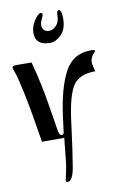

<svg xmlns="http://www.w3.org/2000/svg" viewBox="-103 -776 707 1085"><g transform="rotate(-10 250.0 -233.5)"><path d="M219 1H91Q65 -167 42 -278Q21 -376 13 -399Q1 -432 0 -439Q0 -447 7 -449Q14 -451 34 -451L111 -450Q147 -316 167 -186L190 -44Q195 -17 208 -17Q222 -17 222 -39L233 -122Q253 -275 300 -367Q348 -460 454 -460Q476 -460 476 -452Q473 -447 467 -441Q461 -437 453.5 -422.5Q446 -408 446 -392Q446 -378 457 -339Q365 -339 329 -285Q292 -230 273 -77Q252 88 239 163Q226 250 196 250Q185 250 185 240L190 218Q199 180 204 144Q208 110 219 1ZM235 -541Q150 -541 150 -613Q150 -648 172 -682Q195 -717 210 -717Q220 -715 220 -707L217 -697L207 -675Q201 -662 201 -648Q201 -629 212 -619Q223 -609 239 -609Q263 -609 282 -630Q301 -651 301 -688Q301 -715 313 -715Q330 -715 330 -665Q330 -602 297 -571Q266 -541 235 -541Z"/></g></svg>

Font: Pochaevsk Unicode
Style: Normal
Weight: 400
Version: Version 1.1